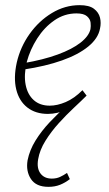

<svg xmlns="http://www.w3.org/2000/svg" viewBox="-20 -436 423 745"><path d="M166 6Q118 6 86 -19Q54 -44 43 -89Q32 -134 45 -193Q59 -254 95 -304.5Q131 -355 181.5 -385.5Q232 -416 289 -416Q326 -416 344.5 -402Q363 -388 368 -367.5Q373 -347 368 -325Q361 -287 322.5 -255.5Q284 -224 220.5 -201.5Q157 -179 71 -166L72 -191Q148 -204 204 -224.5Q260 -245 292.5 -270.5Q325 -296 331 -323Q333 -334 331.5 -348Q330 -362 317.5 -373Q305 -384 277 -384Q230 -384 191 -357Q152 -330 124.5 -287Q97 -244 84 -196Q72 -145 79.5 -107Q87 -69 111 -47.5Q135 -26 173 -26Q202 -26 235 -40Q268 -54 300 -86L316 -65Q298 -47 279.5 -34Q261 -21 242 -12Q223 -3 203.5 1.5Q184 6 166 6ZM168 289Q120 289 100 258.5Q80 228 87 186Q95 146 118 109Q141 72 173 38Q205 4 239 -25.5Q273 -55 300 -79L316 -65Q296 -45 267 -18Q238 9 208.5 41.5Q179 74 156.5 110Q134 146 128 182Q122 217 137 237Q152 257 181 257Q199 257 213 250.5Q227 244 240 235L251 259Q233 273 213 281Q193 289 168 289Z"/></svg>

Font: Ysabeau Infant ExtraLight
Style: Italic
Weight: 250
Italic angle: -12°
Designer: Christian Thalmann (Catharsis Fonts)
Version: Version 2.001;gftools[0.9.30]; featfreeze: ss01,ss02,lnum